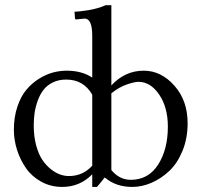

<svg xmlns="http://www.w3.org/2000/svg" viewBox="-20 -718 790 750"><path d="M340.3 -348.1Q306.6 -407.2 238.3 -407.2Q209 -407.2 186.3 -396Q163.6 -384.8 149.9 -366.9Q136.2 -349.1 127.4 -325Q118.7 -300.8 115.2 -277.3Q111.8 -253.9 111.8 -228.5Q111.8 -185.1 121.3 -149.9Q130.9 -114.7 145.8 -93Q160.6 -71.3 179.4 -56.6Q198.2 -42 215.6 -36.1Q232.9 -30.3 249 -30.3Q303.7 -30.3 340.3 -70.8ZM415 -53.7Q446.3 -15.6 491.2 -15.6Q559.6 -15.6 597.7 -75Q635.7 -134.3 635.7 -223.6Q635.7 -298.8 601.8 -348.6Q567.9 -398.4 521 -398.4Q506.3 -398.4 475.8 -388.2Q445.3 -377.9 415 -353.5ZM271 -672.4Q290 -672.4 326.7 -678.5Q363.3 -684.6 393.1 -697.8H415V-384.3Q468.3 -441.9 541.5 -441.9Q609.4 -441.9 661.1 -383.5Q712.9 -325.2 712.9 -236.8Q712.9 -177.7 693.1 -129.2Q673.3 -80.6 641.6 -50.5Q609.9 -20.5 572.3 -4.2Q534.7 12.2 496.6 12.2Q432.1 12.2 389.2 -24.9Q386.2 -21.5 375.5 -7.8Q364.7 5.9 358.4 12.2H340.3V-37.1Q292 12.2 223.1 12.2Q178.2 12.2 141.4 -8.1Q104.5 -28.3 81.8 -60.8Q59.1 -93.3 46.6 -132.3Q34.2 -171.4 34.2 -210.9Q34.2 -260.7 47.9 -301.3Q61.5 -341.8 83 -367.4Q104.5 -393.1 132.3 -410.4Q160.2 -427.7 187 -434.8Q213.9 -441.9 240.2 -441.9Q299.8 -441.9 340.3 -415V-578.1Q340.3 -645.5 310.5 -645.5L278.3 -642.1Q276.4 -641.6 274.7 -643.1Q272.9 -644.5 272.9 -647Z"/></svg>

Font: Libertinage
Style: b
Weight: 400
Designer: OSP
Foundry: OSP
Version: Version 1.0; 2008; OFL relea